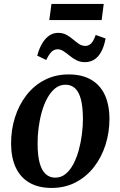

<svg xmlns="http://www.w3.org/2000/svg" viewBox="-20 -937 608 970"><path d="M327 -561Q393.5 -561 439.2 -535Q485 -509 508.8 -459Q532.5 -409 533 -337Q533 -268 513 -205.2Q493 -142.5 455 -93.5Q417 -44.5 362.8 -16Q308.5 12.5 240.5 12.5Q175 12.5 129.2 -13.8Q83.5 -40 60 -89.8Q36.5 -139.5 36 -210Q35.5 -280 55.5 -343.5Q75.5 -407 113.5 -456Q151.5 -505 205.5 -533Q259.5 -561 327 -561ZM311 -509Q281 -509 258.2 -490.2Q235.5 -471.5 218.5 -440.2Q201.5 -409 190.8 -370.2Q180 -331.5 174.8 -290.2Q169.5 -249 170 -211Q170 -150 180.8 -112.2Q191.5 -74.5 211.5 -57Q231.5 -39.5 259 -39.5Q288.5 -39.5 311.2 -58Q334 -76.5 350.5 -107.8Q367 -139 377.8 -178Q388.5 -217 393.8 -258.2Q399 -299.5 399 -338Q398.5 -398.5 388.5 -436Q378.5 -473.5 359 -491.2Q339.5 -509 311 -509ZM168 -656Q178.5 -694 194.2 -719.5Q210 -745 230 -758Q250 -771 273 -771Q298 -771 316 -761Q334 -751 349 -738Q364 -725 379 -715Q394 -705 411.5 -705Q427 -705 439.8 -717Q452.5 -729 463.5 -760.5L513.5 -742.5Q505.5 -700.5 490.5 -674Q475.5 -647.5 455 -635.2Q434.5 -623 408.5 -623Q385 -623 366.2 -632.8Q347.5 -642.5 331.8 -655.5Q316 -668.5 301.2 -678.2Q286.5 -688 271 -688Q253.5 -688 240.2 -675Q227 -662 213.5 -634ZM240 -917H504L493.5 -835.5H229Z"/></svg>

Font: Merriweather 36pt SemiBold
Style: Italic
Weight: 600
Italic angle: -7.8°
Version: Version 2.101